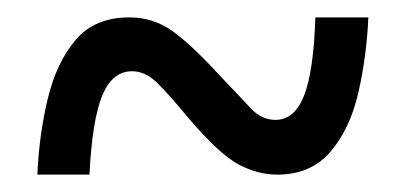

<svg xmlns="http://www.w3.org/2000/svg" viewBox="-20 -467 465 221"><path d="M23 -266Q25 -312 35 -353.5Q45 -395 67 -421Q89 -447 129 -447Q157 -447 179.5 -430.5Q202 -414 233 -380Q256 -356 268.5 -342.5Q281 -329 297 -329Q319 -329 330 -357Q341 -385 343 -447H404Q402 -402 392.5 -360.5Q383 -319 360.5 -292.5Q338 -266 299 -266Q277 -266 255 -277.5Q233 -289 197 -331Q174 -359 160.5 -372Q147 -385 132 -385Q109 -385 97.5 -356.5Q86 -328 83 -266Z"/></svg>

Font: Noto Serif Thai ExtraCondensed SemiBold
Style: Regular
Weight: 600
Width: 2
Designer: Monotype Design Team
Foundry: Monotype Imaging Inc.
Version: Version 2.001; ttfautohint (v1.8.4.7-5d5b)